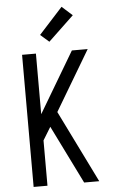

<svg xmlns="http://www.w3.org/2000/svg" viewBox="-63 -1023 627 1064"><g transform="rotate(-5 250.0 -490.5)"><path d="M80 0V-735H157V-398L357 -735H445L247 -402L445 0H361L201 -324L157 -252V0ZM237 -794 189 -836 321 -981 379 -929Z"/></g></svg>

Font: Iosevka SS04
Style: Regular
Weight: 400
Monospace: yes
Designer: Belleve Invis
Foundry: Belleve Invis
Version: Version 19.0.0; ttfautohint (v1.8.4)